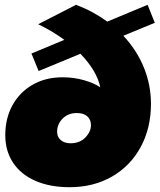

<svg xmlns="http://www.w3.org/2000/svg" viewBox="-20 -772 665 800"><path d="M494 -623Q550 -563 579.5 -490.5Q609 -418 609 -339Q609 -239 566.5 -160Q524 -81 447 -36.5Q370 8 270 8Q188 8 127.5 -18.5Q67 -45 34.5 -94Q2 -143 2 -209Q2 -279 32 -333.5Q62 -388 116 -419Q170 -450 241 -450Q287 -450 329.5 -438Q372 -426 398 -408Q383 -478 315 -548L141 -476L111 -549L248 -606Q196 -644 139 -671L297 -752Q368 -725 427 -682L595 -752L625 -677ZM359 -251Q359 -273 344 -287Q329 -301 300 -301Q264 -301 241 -278Q218 -255 218 -223Q218 -201 233.5 -188Q249 -175 274 -175Q312 -175 335.5 -199Q359 -223 359 -251Z"/></svg>

Font: Gontserrat Black
Style: Italic
Weight: 900
Italic angle: -11.3°
Designer: Julieta Ulanovsky
Foundry: Julieta Ulanovsky
Version: Version 6.001